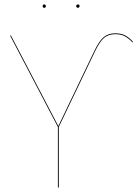

<svg xmlns="http://www.w3.org/2000/svg" viewBox="-20 -839 615 859"><path d="M239 -271 25 -680H29L241 -275L403 -613Q423 -655 443.5 -672.5Q464 -690 496 -690Q522 -690 540 -680.5Q558 -671 575 -652L573 -649Q555 -668 538 -677Q521 -686 496 -686Q465 -686 445.5 -669.5Q426 -653 406 -611L243 -271V0H239ZM185 -812Q185 -804 178 -804Q171 -804 171 -812Q171 -819 178 -819Q185 -819 185 -812ZM336 -812Q336 -809 334 -806.5Q332 -804 329 -804Q325 -804 323 -806.5Q321 -809 321 -812Q321 -819 329 -819Q336 -819 336 -812Z"/></svg>

Font: FiraGO Four
Style: Regular
Weight: 100
Designer: bBox Type
Foundry: bBox Type GmbH
Version: Version 1.001